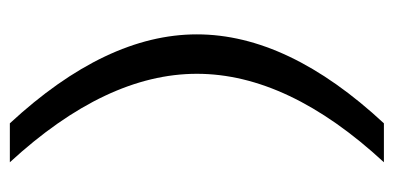

<svg xmlns="http://www.w3.org/2000/svg" viewBox="-225 -575 800 390"><g transform="rotate(90 175.0 -380.0)"><path d="M309.6 -759.8Q283.2 -759.8 230.5 -759.8Q49.8 -565.4 49.8 -379.9Q49.8 -195.3 230.5 0Q256.8 0 309.6 0Q129.9 -195.3 129.9 -379.9Q129.9 -565.4 309.6 -759.8Z"/></g></svg>

Font: Alibu-Mazigh Belkasim 1
Style: Bold
Weight: 400
Designer: Mazigh Moubarik Belkasim
Version: Version 1.0